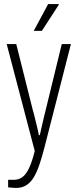

<svg xmlns="http://www.w3.org/2000/svg" viewBox="-20 -743 380 945"><path d="M59 182Q51 182 40.5 181Q30 180 20 179V142H49Q72 142 90 129Q108 116 123 84.5Q138 53 151 0L13 -526H60L142 -199Q146 -187 151 -165.5Q156 -144 162 -120.5Q168 -97 171 -78H176Q179 -91 182.5 -107Q186 -123 190 -140Q194 -157 197.5 -172Q201 -187 204 -198L284 -526H329L199 -18Q188 25 176 61.5Q164 98 149 125Q134 152 112 167Q90 182 59 182ZM146 -591 217 -723H269V-719L186 -591Z"/></svg>

Font: Archivo Condensed Thin
Style: Regular
Weight: 250
Width: 3
Designer: Hector Gatti
Foundry: Omnibus-Type
Version: Version 2.001